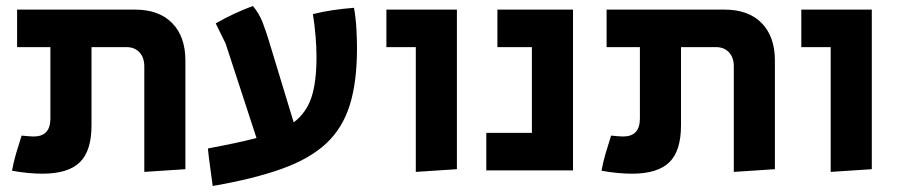

<svg xmlns="http://www.w3.org/2000/svg" viewBox="-20 -568 2994 640"><path d="M121 11Q100 11 73 8.5Q46 6 20 1Q25 -27 33.5 -56Q42 -85 52 -116Q63 -115 74 -114Q85 -113 92 -113Q148 -113 148 -173V-411H37V-536H430Q510 -536 554 -491Q598 -446 598 -366V-4L461 5V-347Q461 -376 445 -393.5Q429 -411 401 -411H285V-150Q285 -65 246 -27Q207 11 121 11Z M689 52Q685 20 680.5 -11Q676 -42 673 -73Q720 -82 760.5 -90.5Q801 -99 835 -108L732 -423L699 -490Q730 -508 761.5 -522.5Q793 -537 823 -548Q844 -523 855.5 -493Q867 -463 876 -433L959 -160Q1001 -192 1018 -243Q1035 -294 1035 -378Q1035 -410 1032 -446.5Q1029 -483 1023 -521Q1055 -529 1088.5 -534Q1122 -539 1160 -542Q1166 -509 1168 -472Q1170 -435 1170 -407Q1170 -295 1146 -218Q1122 -141 1067.5 -90Q1013 -39 920 -5.5Q827 28 689 52Z M1366 5V-411H1268V-536H1503V-4Z M1601 0V-125H1753V-411H1638V-536H1890V0Z M2086 11Q2065 11 2038 8.5Q2011 6 1985 1Q1990 -27 1998.5 -56Q2007 -85 2017 -116Q2028 -115 2039 -114Q2050 -113 2057 -113Q2113 -113 2113 -173V-411H2002V-536H2395Q2475 -536 2519 -491Q2563 -446 2563 -366V-4L2426 5V-347Q2426 -376 2410 -393.5Q2394 -411 2366 -411H2250V-150Q2250 -65 2211 -27Q2172 11 2086 11Z M2749 5V-411H2651V-536H2886V-4Z"/></svg>

Font: Secular One
Style: Regular
Weight: 400
Designer: Michal Sahar
Foundry: Hagilda
Version: Version 1.002; ttfautohint (v1.8.4.7-5d5b);gftools[0.9.29]